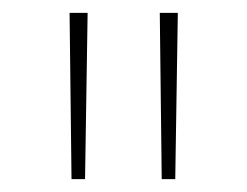

<svg xmlns="http://www.w3.org/2000/svg" viewBox="-20 -886 383 298"><path d="M91 -608 88 -866H116L112 -608ZM231 -608 228 -866H256L252 -608Z"/></svg>

Font: Noto Sans Malayalam UI SemiCondensed Thin
Style: Regular
Weight: 100
Width: 4
Designer: Jelle Bosma - Monotype Design Team
Foundry: Monotype Imaging Inc.
Version: Version 2.104; ttfautohint (v1.8.4.7-5d5b)